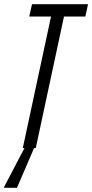

<svg xmlns="http://www.w3.org/2000/svg" viewBox="-50 -708 441 918"><path d="M103 -688H371L358 -629H256L121 0H113L31 190H-30V185L67 0H59L194 -629H90Z"/></svg>

Font: Saira Ultra Condensed
Style: Italic
Weight: 400
Width: 1
Italic angle: -12°
Designer: Hector Gatti with collaboration of the Omnibus-Type team
Foundry: Omnibus-Type
Version: Version 1.001; ttfautohint (v1.8)